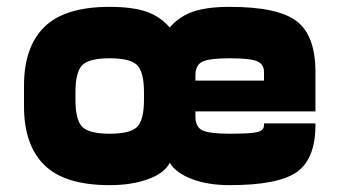

<svg xmlns="http://www.w3.org/2000/svg" viewBox="-20 -530 990 560"><path d="M450 -205H900V-295H450ZM400 -260V-240Q400 -180 380 -160Q360 -140 300 -140Q240 -140 220 -160Q200 -180 200 -240V-260Q200 -320 220 -340Q240 -360 300 -360Q360 -360 380 -340Q400 -320 400 -260ZM550 -190V-310Q550 -340 570 -350Q590 -360 650 -360Q709 -360 729.5 -351.5Q750 -343 750 -320V-290H900V-320Q900 -426 845.5 -468Q791 -510 650 -510Q585 -510 544.5 -496.5Q504 -483 475 -450Q446 -483 405.5 -496.5Q365 -510 300 -510Q169 -510 109.5 -451.5Q50 -393 50 -280V-220Q50 -107 109.5 -48.5Q169 10 300 10Q364 10 412 -7.5Q460 -25 475 -55Q494 -25 540.5 -7.5Q587 10 650 10Q792 10 846 -28.5Q900 -67 900 -165V-170H750V-165Q750 -150 731.5 -145Q713 -140 650 -140Q590 -140 570 -150Q550 -160 550 -190Z"/></svg>

Font: Millimetre
Style: Bold
Weight: 800
Designer: Jérémy Landes
Version: Version 1.0